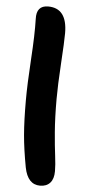

<svg xmlns="http://www.w3.org/2000/svg" viewBox="-64 -853 477 1052"><g transform="rotate(5 174.5 -327.0)"><path d="M198.2 164.1Q129.9 164.1 111.8 71.8Q93.3 -27.3 86.7 -105.2Q80.1 -183.1 80.1 -293.9Q80.1 -383.3 88.9 -521.7Q97.7 -660.2 95.2 -743.2Q91.8 -817.9 157.2 -817.9Q262.2 -817.9 262.2 -680.2Q262.2 -633.8 254.6 -513.2Q247.1 -392.6 247.1 -316.9Q247.1 -214.4 253.4 -135.7Q259.8 -57.1 266.4 -6.6Q272.9 43.9 272.9 78.1Q272.9 120.6 253.2 142.3Q233.4 164.1 198.2 164.1Z"/></g></svg>

Font: Shantell Sans Normal
Style: Regular
Weight: 800
Designer: Stephen Nixon, Anya Danilova, Shantell Martin
Foundry: Arrow Type
Version: Version 1.006;[559af2be0]